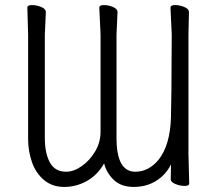

<svg xmlns="http://www.w3.org/2000/svg" viewBox="-20 -727 856 758"><path d="M161 -679 157 -591V-182Q157 -122 177 -85.5Q197 -49 241 -49Q271 -49 302.5 -71Q334 -93 355.5 -129Q377 -165 377 -207V-591L372 -697Q372 -707 390 -707Q408 -707 426 -699.5Q444 -692 444 -679L440 -591V-182Q440 -49 514 -49Q566 -49 605 -95Q652 -153 655 -265Q657 -319 658 -591L653 -697Q653 -707 671 -707Q689 -707 707.5 -699.5Q726 -692 726 -679L724 -591V-119L727 -3Q727 7 709 7Q691 7 672.5 -0.5Q654 -8 654 -19.5Q654 -31 654.5 -44.5Q655 -58 655 -78Q635 -37 596.5 -13Q558 11 508 11Q458 11 429 -17Q400 -45 391 -82Q365 -36 323 -12.5Q281 11 233.5 11Q186 11 153.5 -16.5Q121 -44 106 -87.5Q91 -131 91 -178V-591L88 -697Q88 -707 106 -707Q124 -707 142.5 -699.5Q161 -692 161 -679Z"/></svg>

Font: LXGW WenKai
Style: Regular
Weight: 400
Designer: LXGW / Fontworks Inc.
Foundry: LXGW / Fontworks Inc.
Version: Version 1.520; June 14, 2025